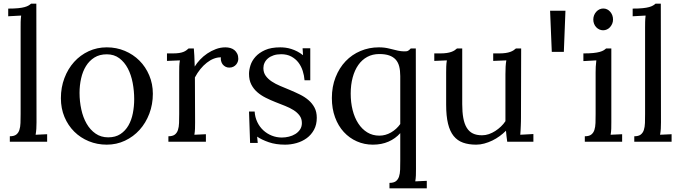

<svg xmlns="http://www.w3.org/2000/svg" viewBox="-20 -775 3727 1050"><path d="M92.8 -625Q92.8 -640.6 93 -655.3Q93.3 -669.9 95.7 -689.9L24.9 -686V-728Q57.6 -728 79.3 -730.2Q101.1 -732.4 114.7 -736.3Q128.4 -740.2 136.2 -744.9Q144 -749.5 149.9 -754.9H178.7L179.7 -106Q179.7 -85.9 178.7 -70.6Q177.7 -55.2 174.8 -38.1L237.8 -41V0H33.7V-29.8Q56.6 -29.8 68.6 -38.8Q80.6 -47.9 85.9 -64Q91.3 -80.1 92 -102.5Q92.8 -125 92.8 -151.9Z M564 -478Q524.4 -478 496.3 -460.4Q468.3 -442.9 450.2 -413.6Q432.1 -384.3 423.6 -346.2Q415 -308.1 415 -267.1Q415 -220.7 424.6 -176.8Q434.1 -132.8 453.6 -98.9Q473.1 -64.9 502.7 -44.4Q532.2 -23.9 571.8 -23.9Q611.3 -23.9 638.4 -41.7Q665.5 -59.6 682.4 -88.9Q699.2 -118.2 706.5 -155.8Q713.9 -193.4 713.9 -232.9Q713.9 -277.8 705.6 -321.8Q697.3 -365.7 679.2 -400.4Q661.1 -435.1 632.6 -456.5Q604 -478 564 -478ZM564 -516.1Q616.7 -516.1 662.6 -496.8Q708.5 -477.5 742.4 -443.6Q776.4 -409.7 796.1 -363Q815.9 -316.4 815.9 -262.2Q815.9 -204.1 796.6 -153.3Q777.3 -102.5 743.4 -64.9Q709.5 -27.3 663.3 -5.6Q617.2 16.1 564 16.1Q511.2 16.1 465.6 -2.7Q419.9 -21.5 386 -55.2Q352.1 -88.9 332.5 -135.5Q313 -182.1 313 -237.8Q313 -296.9 332.3 -347.9Q351.6 -398.9 385.3 -436.3Q418.9 -473.6 464.8 -494.9Q510.7 -516.1 564 -516.1Z M1188 -461.4H1185.5Q1168 -461.4 1148.9 -454.1Q1129.9 -446.8 1111.1 -432.1Q1092.3 -417.5 1075.7 -397Q1059.1 -376.5 1045.9 -351.6L1046.9 -106Q1046.9 -85.9 1046.4 -70.6Q1045.9 -55.2 1043 -38.1L1106 -41V0H900.9V-29.8Q923.8 -29.8 935.8 -38.8Q947.8 -47.9 953.1 -64Q958.5 -80.1 959.2 -102.5Q960 -125 960 -151.9V-380.4Q960 -396 960.4 -411.9Q960.9 -427.7 963.9 -444.8L893.1 -441.9V-482.9H923.8Q945.3 -482.9 959.5 -485.1Q973.6 -487.3 983.2 -491.2Q992.7 -495.1 999 -499.8Q1005.4 -504.4 1011.2 -509.8H1040Q1041.5 -494.1 1042.7 -470.9Q1043.9 -447.8 1044.9 -411.1Q1056.2 -429.7 1073.7 -448.5Q1091.3 -467.3 1113.3 -482.2Q1135.3 -497.1 1160.6 -506.6Q1186 -516.1 1212.9 -516.1Q1226.6 -516.1 1239.5 -512.5Q1252.4 -508.8 1262 -501Q1271.5 -493.2 1277.3 -481.4Q1283.2 -469.7 1283.2 -453.1Q1283.2 -446.3 1280.5 -438Q1277.8 -429.7 1271.7 -422.4Q1265.6 -415 1256.3 -410.2Q1247.1 -405.3 1233.4 -405.3Q1222.2 -405.3 1213.1 -410.2Q1204.1 -415 1198 -422.6Q1191.9 -430.2 1189.5 -440.4Q1187.5 -446.8 1187.5 -454.1Q1187.5 -457.5 1188 -461.4Z M1521.5 -22.9Q1540.5 -22.9 1559.8 -27.6Q1579.1 -32.2 1595 -42Q1610.8 -51.8 1620.8 -66.7Q1630.9 -81.5 1630.9 -102.1Q1630.9 -126 1618.4 -142.8Q1606 -159.7 1585.7 -172.6Q1565.4 -185.5 1539.3 -195.8Q1513.2 -206.1 1486.1 -216.8Q1459 -227.5 1433.1 -240.5Q1407.2 -253.4 1387 -271Q1366.7 -288.6 1354.2 -313Q1341.8 -337.4 1341.8 -371.1Q1341.8 -392.1 1349.6 -417.2Q1357.4 -442.4 1377 -464.4Q1396.5 -486.3 1429.4 -501.2Q1462.4 -516.1 1512.7 -516.1Q1526.4 -516.1 1541.7 -514.2Q1557.1 -512.2 1573.2 -507.1Q1589.4 -502 1605.5 -493.7Q1621.6 -485.4 1637.2 -473.1L1634.8 -511.2H1676.8V-335.9H1645.5Q1643.6 -361.8 1635.5 -387.2Q1627.4 -412.6 1612.1 -432.9Q1596.7 -453.1 1573.2 -465.8Q1549.8 -478.5 1517.6 -478.5Q1494.1 -478.5 1476.1 -472.4Q1458 -466.3 1445.6 -455.8Q1433.1 -445.3 1426.8 -431.6Q1420.4 -418 1420.4 -402.8Q1420.4 -378.4 1432.9 -360.8Q1445.3 -343.3 1465.8 -329.6Q1486.3 -315.9 1512.7 -304.9Q1539.1 -293.9 1566.4 -282.5Q1593.8 -271 1620.1 -258.1Q1646.5 -245.1 1667 -227.5Q1687.5 -210 1700 -186.5Q1712.4 -163.1 1712.4 -130.9Q1712.4 -93.3 1697.3 -65.4Q1682.1 -37.6 1657.5 -19.5Q1632.8 -1.5 1601.8 7.3Q1570.8 16.1 1539.1 16.1Q1488.3 16.1 1449.7 2.7Q1411.1 -10.7 1386.2 -27.8L1389.6 6.8H1347.7L1341.8 -165H1372.6Q1374.5 -133.8 1387 -107.7Q1399.4 -81.5 1419.7 -62.7Q1439.9 -43.9 1466.1 -33.4Q1492.2 -22.9 1521.5 -22.9Z M2254.9 148.9Q2254.9 168.9 2254.4 184.3Q2253.9 199.7 2251 216.8L2314 213.9V254.9H2109.9V225.1Q2132.8 225.1 2144.8 216.1Q2156.7 207 2162.1 190.9Q2167.5 174.8 2168.2 152.3Q2168.9 129.9 2168.9 103V-46.9Q2142.6 -17.1 2104.7 -0.5Q2066.9 16.1 2019 16.1Q1972.2 16.1 1931.4 -2Q1890.6 -20 1860.1 -53.2Q1829.6 -86.4 1812.3 -133.5Q1794.9 -180.7 1794.9 -238.8Q1794.9 -301.3 1815.2 -352.5Q1835.4 -403.8 1870.1 -440.2Q1904.8 -476.6 1951.7 -496.3Q1998.5 -516.1 2051.8 -516.1Q2082.5 -516.1 2108.4 -509.5Q2134.3 -502.9 2156.2 -498Q2174.3 -494.1 2189.5 -494.1Q2192.4 -494.1 2202.6 -494.6Q2212.9 -495.1 2226.1 -509.8H2253.9ZM2054.7 -33.2Q2087.9 -33.2 2118.2 -50.5Q2148.4 -67.9 2168.9 -96.7V-358.9Q2168.9 -389.2 2163.1 -411.9Q2157.2 -434.6 2143.6 -449.5Q2129.9 -464.4 2108.2 -471.9Q2086.4 -479.5 2054.2 -479.5Q2017.6 -479.5 1988.5 -463.9Q1959.5 -448.2 1939.5 -419.7Q1919.4 -391.1 1908.7 -351.3Q1897.9 -311.5 1897.9 -263.2Q1897.9 -214.8 1908.4 -173.1Q1918.9 -131.3 1939.2 -100.1Q1959.5 -68.8 1988.5 -51Q2017.6 -33.2 2054.7 -33.2Z M2744.1 -368.7Q2744.1 -393.1 2745.1 -410.4Q2746.1 -427.7 2749 -444.8L2677.2 -441.9V-482.9H2708Q2729.5 -482.9 2744.6 -485.1Q2759.8 -487.3 2770.5 -491.2Q2781.2 -495.1 2788.3 -499.8Q2795.4 -504.4 2801.3 -509.8H2830.1L2829.1 -131.8Q2829.1 -124 2828.9 -112.1Q2828.6 -100.1 2828.1 -87.2Q2827.6 -74.2 2826.9 -61.3Q2826.2 -48.3 2825.2 -38.1L2897 -42V0H2753.9Q2751.5 -17.1 2749.8 -31.5Q2748 -45.9 2747.1 -60.1Q2731.4 -44.4 2712.4 -30.5Q2693.4 -16.6 2672.1 -6.3Q2650.9 3.9 2628.4 10Q2606 16.1 2584 16.1Q2543 16.1 2512.2 5.1Q2481.4 -5.9 2460.9 -31.2Q2440.4 -56.6 2430.2 -98.4Q2419.9 -140.1 2419.9 -202.1V-379.9Q2419.9 -395.5 2420.4 -411.6Q2420.9 -427.7 2423.8 -444.8L2355 -441.9V-482.9H2386.2Q2407.2 -482.9 2422.4 -485.1Q2437.5 -487.3 2448.2 -491.2Q2459 -495.1 2466.1 -499.8Q2473.1 -504.4 2479 -509.8H2507.8V-205.1Q2507.8 -161.6 2513.7 -129.6Q2519.5 -97.7 2532.5 -76.4Q2545.4 -55.2 2565.9 -45.2Q2586.4 -35.2 2616.2 -35.2Q2635.3 -35.2 2653.6 -41.5Q2671.9 -47.9 2688.5 -58.6Q2705.1 -69.3 2719.5 -83Q2733.9 -96.7 2744.1 -112.3Z M2997.6 -491.2 2988.3 -716.3H3072.3L3063.5 -491.2Z M3237.3 -379.9Q3237.3 -395.5 3238 -410.2Q3238.8 -424.8 3241.2 -444.8L3170.4 -440.9V-482.9Q3203.1 -482.9 3224.6 -485.1Q3246.1 -487.3 3259.8 -491.2Q3273.4 -495.1 3281 -499.8Q3288.6 -504.4 3294.4 -509.8H3323.2V-106Q3323.2 -85.9 3322.8 -70.6Q3322.3 -55.2 3319.3 -38.1L3382.3 -41V0H3178.2V-29.8Q3201.2 -29.8 3213.1 -38.8Q3225.1 -47.9 3230.5 -64Q3235.8 -80.1 3236.6 -102.5Q3237.3 -125 3237.3 -151.9ZM3332.5 -668Q3332.5 -655.8 3327.9 -645Q3323.2 -634.3 3315.9 -626.2Q3308.6 -618.2 3298.8 -613.8Q3289.1 -609.4 3278.3 -609.4Q3267.6 -609.4 3257.8 -613.8Q3248 -618.2 3240.5 -626.2Q3232.9 -634.3 3228.8 -645Q3224.6 -655.8 3224.6 -668Q3224.6 -680.7 3229 -691.7Q3233.4 -702.6 3241 -710.9Q3248.5 -719.2 3258.3 -723.9Q3268.1 -728.5 3279.3 -728.5Q3290.5 -728.5 3300 -723.9Q3309.6 -719.2 3316.9 -710.9Q3324.2 -702.6 3328.4 -691.7Q3332.5 -680.7 3332.5 -668Z M3507.8 -625Q3507.8 -640.6 3508.1 -655.3Q3508.3 -669.9 3510.7 -689.9L3439.9 -686V-728Q3472.7 -728 3494.4 -730.2Q3516.1 -732.4 3529.8 -736.3Q3543.5 -740.2 3551.3 -744.9Q3559.1 -749.5 3564.9 -754.9H3593.8L3594.7 -106Q3594.7 -85.9 3593.8 -70.6Q3592.8 -55.2 3589.8 -38.1L3652.8 -41V0H3448.7V-29.8Q3471.7 -29.8 3483.6 -38.8Q3495.6 -47.9 3501 -64Q3506.3 -80.1 3507.1 -102.5Q3507.8 -125 3507.8 -151.9Z"/></svg>

Font: DimaThulth2
Style: Regular
Weight: 400
Designer: R.Balvardi
Foundry: R.Balvardi (R.Balvardi@gmail.com)
Version: Version 1.00;November 13, 2018;FontCreator 11.5.0.2427 64-bi